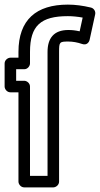

<svg xmlns="http://www.w3.org/2000/svg" viewBox="-23 -787 433 832"><path d="M107 -562C107 -676.1 154.2 -717 271 -717C291.1 -717 313.1 -714.8 335.2 -710.8L322.2 -651.3C303.9 -655.4 289.5 -657 273 -657C210.3 -657 183 -621.3 183 -562V-25H107V-412C107 -427.1 92.7 -437 82 -437H47V-487H82C97.1 -487 107 -501.3 107 -512ZM57 -562V-537H22C11.3 -537 -3 -527.1 -3 -512V-412C-3 -401.3 6.9 -387 22 -387H57V0C57 10.7 66.9 25 82 25H208C218.7 25 233 15.1 233 0V-562C233 -605 234.7 -607 273 -607C292 -607 311.8 -603.6 332.9 -596.4C353.4 -589.3 363.2 -604.6 365.4 -614.7L389.4 -724.7C392.3 -737.8 383.9 -751.2 370.8 -754.3C335.9 -762.7 302.6 -767 271 -767C134.4 -767 57 -701.7 57 -562Z"/></svg>

Font: Fog Sans
Style: Outline
Weight: 700
Foundry: Intel Corporation
Version: Version 1.00